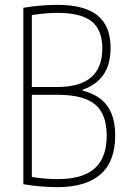

<svg xmlns="http://www.w3.org/2000/svg" viewBox="-20 -760 540 790"><path d="M215 10Q190 10 154 7.5Q118 5 76 -2V-728Q119 -735 154.5 -737.5Q190 -740 215 -740Q328 -740 381.5 -696.5Q435 -653 435 -563Q435 -495 405.5 -452.5Q376 -410 320 -391V-387Q388 -370 421 -325Q454 -280 454 -202Q454 -96 394 -43Q334 10 215 10ZM93 -35Q131 -28 162 -25.5Q193 -23 217 -23Q320 -23 369.5 -67Q419 -111 419 -202Q419 -291 371 -330.5Q323 -370 216 -370H94V-402H215Q308 -402 354.5 -441.5Q401 -481 401 -561Q401 -637 357 -672Q313 -707 217 -707Q189 -707 158 -704Q127 -701 93 -695L111 -718V-12Z"/></svg>

Font: M PLUS Code Latin ExtraLight
Style: Regular
Weight: 250
Designer: Coji Morishita
Foundry: UNDERFOREST DESIGN
Version: Version 1.002; ttfautohint (v1.8.3)